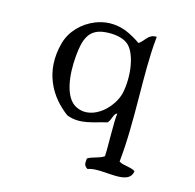

<svg xmlns="http://www.w3.org/2000/svg" viewBox="-96 -566 856 841"><g transform="rotate(15 331.5 -146.0)"><path d="M573 131C554 117 519 120 499 107C519 -82 498 -294 514 -453L515 -463C500 -464 490 -459 482 -453C468 -442 460 -425 444 -416C431 -426 401 -444 376 -454C371 -456 366 -458 361 -459C319 -472 276 -469 238 -454C182 -432 136 -386 120 -329C101 -260 107 -201 127 -152C149 -97 189 -56 226 -29C290 -5 344 -32 403 -45C418 -56 419 -92 435 -93C429 -57 434 60 431 101C410 116 379 117 357 131C358 143 348 162 372 175C404 161 462 173 508 172C542 171 569 163 573 131ZM435 -187C428 -156 405 -119 374 -94C340 -67 297 -53 255 -74C200 -101 186 -200 195 -294C202 -366 218 -417 290 -424C329 -428 369 -422 393 -404C437 -371 452 -266 435 -187Z"/></g></svg>

Font: Yuji Syuku Std R
Style: Regular
Weight: 400
Designer: Kataoka Yuji
Foundry: Kinuta Font Factory
Version: Version 3.000;hotconv 1.0.111;makeotfexe 2.5.65597